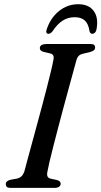

<svg xmlns="http://www.w3.org/2000/svg" viewBox="-20 -914 493 934"><path d="M211 -80.3Q207.2 -64.3 211.2 -55.7Q215.2 -47.1 228.3 -44.5L255.7 -38.5Q266 -35.9 270.6 -31.5Q275.1 -27 275.1 -19.6Q275.1 -10.7 267 -5.4Q258.9 0 245.7 0H32.9Q18.4 0 13.3 -4.9Q8.1 -9.8 8.1 -17.8Q7.8 -26 13.9 -31.5Q19.9 -36.9 30.3 -39.3L60.3 -44.8Q75.7 -47.9 84.6 -56.5Q93.5 -65.1 99.1 -82.1Q104.1 -101.1 113 -134.5Q122 -167.9 133.7 -210.6Q145.4 -253.3 158.2 -300.7Q171.1 -348 183.8 -395.7Q196.6 -443.4 207.7 -486.8Q218.8 -530.2 227.2 -564.9Q235.6 -599.6 239.4 -620.6Q242.8 -635.3 239.4 -643.4Q236 -651.5 222.2 -654.6L193.6 -661.2Q182.7 -664.3 178.2 -668.7Q173.8 -673.2 173.8 -680.4Q173.8 -689.8 182.5 -694.9Q191.3 -700 208.3 -700H418.6Q432.8 -700 437.8 -695.5Q442.8 -691.1 442.8 -683.4Q442.8 -674.8 436.7 -669.5Q430.6 -664.3 418.5 -661L386.7 -653.4Q372 -650.3 364.2 -643.5Q356.4 -636.7 351.8 -621.6Q345.7 -599.3 335.7 -562.7Q325.7 -526.2 313.3 -480.7Q300.8 -435.2 287.5 -385.6Q274.2 -336.1 261.6 -287.9Q249 -239.7 238.3 -197.8Q227.6 -155.9 220.4 -125.1Q213.2 -94.2 211 -80.3ZM343.2 -830.3Q310.9 -830.3 284.8 -813.7Q258.7 -797.1 235.5 -761.8Q230.1 -755.3 225.4 -752.4Q220.6 -749.5 215.7 -749.5Q208.6 -749.5 206.1 -754.9Q203.6 -760.3 206.8 -769.8Q225.2 -826.6 266.8 -860.1Q308.4 -893.5 360.5 -893.5Q412.2 -893.5 436.3 -860.1Q460.4 -826.6 449.2 -769.8Q447.2 -760.3 441.6 -754.9Q435.9 -749.5 428.6 -749.5Q424 -749.5 420.9 -752.4Q417.8 -755.3 415.5 -761.8Q410.4 -797.7 392.8 -814Q375.2 -830.3 343.2 -830.3Z"/></svg>

Font: Fraunces
Style: Italic
Weight: 900
Italic angle: -16°
Version: Version 1.000;[0bf87f6ff]